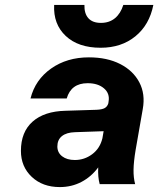

<svg xmlns="http://www.w3.org/2000/svg" viewBox="-20 -748 643 780"><path d="M603 -728Q587 -647 530 -600.5Q473 -554 389 -554Q298 -554 247 -602Q196 -650 200 -728H323Q322 -693 339 -674Q356 -655 390 -655Q424 -655 447 -674Q470 -693 481 -728ZM531 -139Q523 -91 522.5 -58.5Q522 -26 529 0H385Q377 -29 379 -68Q351 -30 311 -9Q271 12 223 12Q153 12 109 -29.5Q65 -71 65 -135Q65 -212 112.5 -254Q160 -296 246 -298L372 -302Q395 -303 405.5 -309Q416 -315 420 -328L421 -335Q427 -368 402.5 -389Q378 -410 336 -410Q269 -410 251 -348H104Q123 -424 187.5 -469.5Q252 -515 341 -515Q415 -515 468 -488Q521 -461 546 -413.5Q571 -366 560 -305ZM213 -153Q213 -128 232.5 -113Q252 -98 284 -98Q323 -98 354.5 -121.5Q386 -145 396 -186L401 -215L285 -211Q250 -210 231.5 -195Q213 -180 213 -153Z"/></svg>

Font: Overused Grotesk
Style: Bold Italic
Weight: 700
Italic angle: -10°
Version: Version 0.003